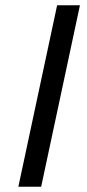

<svg xmlns="http://www.w3.org/2000/svg" viewBox="-20 -708 329 728"><path d="M49.6 0 196.6 -688H283.1L136.1 0Z"/></svg>

Font: Saira Thin
Style: Italic
Weight: 100
Italic angle: -12°
Designer: Hector Gatti with collaboration of the Omnibus-Type team
Foundry: Omnibus-Type
Version: Version 1.101